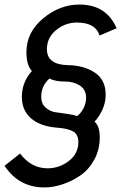

<svg xmlns="http://www.w3.org/2000/svg" viewBox="-23 -735 541 843"><path d="M415 -132Q415 -78 391 -34Q367 10 329.5 35.5Q292 61 251 74.5Q210 88 172 88Q60 88 -3 -7L65 -61Q114 4 186 4Q237 4 279 -28Q321 -60 321 -111Q321 -146 297 -158.5Q273 -171 232 -174Q157 -179 115 -214Q73 -249 73 -310Q73 -374 117 -423Q93 -449 93 -506Q93 -593 166 -654Q239 -715 326 -715Q444 -715 489 -611L414 -579Q397 -636 314 -636Q264 -636 223.5 -603Q183 -570 183 -519Q183 -451 275 -449Q345 -448 393 -416.5Q441 -385 441 -319Q441 -284 426 -252Q411 -220 392 -201Q415 -181 415 -132ZM315 -225Q332 -237 343.5 -259.5Q355 -282 355 -305Q355 -342 327.5 -359.5Q300 -377 263 -377Q220 -377 194 -390Q158 -358 158 -310Q158 -280 177 -263Q196 -246 219 -242.5Q242 -239 272 -235Q302 -231 315 -225Z"/></svg>

Font: Raleway-v4020 Medium
Style: Italic
Weight: 500
Italic angle: -12°
Designer: Matt McInerney, Pablo Impallari, Rodrigo Fuenzalida
Foundry: Matt McInerney, Pablo Impallari, Rodrigo Fuenzalida
Version: Version 4.020;PS 004.020;hotconv 1.0.88;makeotf.lib2.5.64775